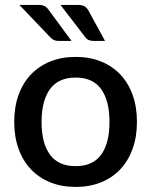

<svg xmlns="http://www.w3.org/2000/svg" viewBox="-20 -748 611 776"><path d="M286 -518Q342.5 -518 388.2 -499.5Q434 -481 466.2 -447Q498.5 -413 516 -364.5Q533.5 -316 533.5 -255.5Q533.5 -195 516 -146.5Q498.5 -98 466.2 -63.8Q434 -29.5 388.2 -11Q342.5 7.5 286 7.5Q229 7.5 183.2 -11Q137.5 -29.5 105 -63.8Q72.5 -98 55 -146.5Q37.5 -195 37.5 -255.5Q37.5 -316 55 -364.5Q72.5 -413 105 -447Q137.5 -481 183.2 -499.5Q229 -518 286 -518ZM286 -76.5Q355 -76.5 388.8 -122.8Q422.5 -169 422.5 -255Q422.5 -341 388.8 -387.8Q355 -434.5 286 -434.5Q216 -434.5 182 -387.8Q148 -341 148 -255Q148 -169 182 -122.8Q216 -76.5 286 -76.5ZM295 -728Q313 -728 322.5 -722Q332 -716 338.5 -703.5L404.5 -582.5H360Q348 -582.5 339.5 -585.8Q331 -589 324 -598.5L224.5 -728ZM136 -728Q145 -728 151.5 -726.5Q158 -725 163 -721.8Q168 -718.5 172 -714Q176 -709.5 180 -703.5L269 -582.5H218Q206 -582.5 198.2 -586Q190.5 -589.5 182 -598.5L58.5 -728Z"/></svg>

Font: Lato 2
Style: Regular
Weight: 600
Designer: Lukasz Dziedzic with Adam Twardoch and Botio Nikoltchev
Foundry: tyPoland Lukasz Dziedzic
Version: Version 2.015; 2015-08-06; http://www.latofonts.com/